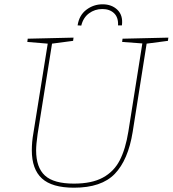

<svg xmlns="http://www.w3.org/2000/svg" viewBox="-20 -867 803 893"><path d="M763 -692 761 -677 662 -664 597 -253Q576 -123 514 -58.5Q452 6 324 6Q222 6 175 -37Q128 -80 128 -168Q128 -207 135 -246L202 -664L107 -672L109 -687L322 -692L320 -677L222 -664L155 -244Q148 -195 148 -168Q148 -88 189 -50.5Q230 -13 324 -13Q407 -13 458.5 -41Q510 -69 537 -121.5Q564 -174 577 -255L642 -665L548 -672L550 -687ZM547 -749H529Q531 -786 510.5 -805.5Q490 -825 456 -825Q421 -825 394 -805Q367 -785 358 -748L341 -749Q348 -796 381.5 -821.5Q415 -847 457 -847Q500 -847 526.5 -821Q553 -795 547 -749Z"/></svg>

Font: Bitter Pro Thin
Style: Italic
Weight: 250
Italic angle: -9°
Designer: Sol Matas, and Bitter project Authors
Foundry: Sol Matas
Version: Version 1.010